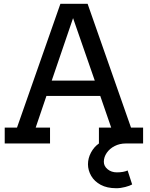

<svg xmlns="http://www.w3.org/2000/svg" viewBox="-20 -760 793 1017"><path d="M530 97Q530 120 550 136.5Q570 153 599 153Q634 153 656 143L680 217Q668 224 643.5 230.5Q619 237 596 237Q547 237 513.5 219Q480 201 463 171.5Q446 142 446 110Q446 78 462 48Q478 18 504 0V-84H569L511 -252H226L169 -84H245V0H5V-84H70L300 -740H444L674 -84H738V0H646Q614 0 587.5 13.5Q561 27 545.5 49.5Q530 72 530 97ZM254 -333H482L367 -664Z"/></svg>

Font: Arvo
Style: Regular
Weight: 400
Designer: Anton Koovit (Cyrillic Expansion: Cyreal)
Foundry: Anton Koovit, Yassin Baggar
Version: Version 3.000